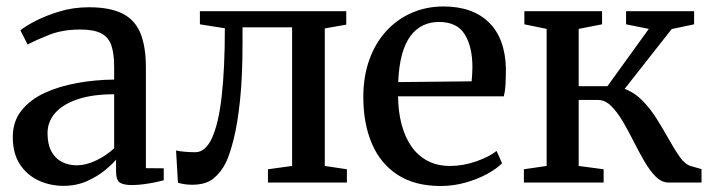

<svg xmlns="http://www.w3.org/2000/svg" viewBox="-20 -578 2253 608"><path d="M181 10.5Q138.5 10.5 102 -6.5Q65.5 -23.5 43 -57.8Q20.5 -92 20.5 -144Q20.5 -193.5 48 -228Q75.5 -262.5 121.5 -283.8Q167.5 -305 224.8 -315.2Q282 -325.5 341.5 -326V-366Q341.5 -408.5 332.5 -434.5Q323.5 -460.5 300.2 -472.5Q277 -484.5 234 -484.5Q178 -484.5 135.2 -467.5Q92.5 -450.5 67.5 -437L44.5 -482Q56.5 -492.5 88.8 -509.8Q121 -527 166 -541Q211 -555 261.5 -555Q328 -555 367.8 -535Q407.5 -515 424.8 -472.8Q442 -430.5 442 -363.5V-45.5L498.5 -45V-7Q487.5 -4 470.5 -0.5Q453.5 3 434 5.5Q414.5 8 397.5 8Q371 8 359.2 0Q347.5 -8 347.5 -36.5V-72.5Q336 -58.5 312.5 -39Q289 -19.5 255.5 -4.5Q222 10.5 181 10.5ZM223.5 -54.5Q252 -54.5 284.2 -69.8Q316.5 -85 341.5 -108.5V-279.5Q272.5 -279.5 225.5 -263.5Q178.5 -247.5 154.5 -220Q130.5 -192.5 130.5 -156Q130.5 -121 142.8 -98.5Q155 -76 176.2 -65.2Q197.5 -54.5 223.5 -54.5Z M588.5 7Q574 7 562.2 5Q550.5 3 543.5 0.5L537.5 -101.5Q547.5 -99 564.2 -97.5Q581 -96 598.5 -96Q630.5 -96 651.2 -140.8Q672 -185.5 682 -273Q692 -360.5 692 -488.5L613 -501V-542.5H1076.5V-500L1008.5 -488V-52.5L1078.5 -42V0H828.5V-42L905 -52.5V-491.5H748V-441Q748 -334 740 -259.5Q732 -185 720 -137.5Q708 -90 696 -64.5Q681 -33.5 656.5 -13.2Q632 7 588.5 7Z M1375 11Q1293.5 11 1239 -24.5Q1184.5 -60 1157.5 -123.5Q1130.5 -187 1130.5 -270.5Q1130.5 -336.5 1149.8 -389.5Q1169 -442.5 1203.5 -480Q1238 -517.5 1284.2 -537.5Q1330.5 -557.5 1384.5 -557.5Q1476.5 -557.5 1528 -507.2Q1579.5 -457 1582 -362Q1582 -332 1580.8 -310.2Q1579.5 -288.5 1575.5 -273H1240.5Q1241 -225 1251.5 -184.8Q1262 -144.5 1282.5 -114.8Q1303 -85 1333.8 -68.8Q1364.5 -52.5 1405.5 -52.5Q1446.5 -52.5 1488 -67Q1529.5 -81.5 1552.5 -100L1570 -61Q1552 -43 1521.5 -26.5Q1491 -10 1453 0.5Q1415 11 1375 11ZM1241 -318 1473.5 -320.5Q1474.5 -330.5 1475.2 -342.8Q1476 -355 1476 -365Q1476 -429.5 1451.8 -469Q1427.5 -508.5 1370 -508.5Q1342.5 -508.5 1319.5 -497.5Q1296.5 -486.5 1279.5 -463.5Q1262.5 -440.5 1252.8 -404.5Q1243 -368.5 1241 -318Z M1639 0V-42L1711 -52.5V-486.5L1640.5 -501V-542.5H1886.5V-501L1812.5 -486.5V-305H1903.5L2034.5 -486.5L1962.5 -501V-542.5H2178V-501L2107 -486L1958 -296.5Q1989.5 -285 2015 -258.8Q2040.5 -232.5 2061 -199.5Q2081.5 -166.5 2099.2 -134.8Q2117 -103 2133.2 -80.2Q2149.5 -57.5 2166.5 -52.5L2201.5 -42.5V0H2097Q2075 0 2056.2 -19Q2037.5 -38 2020.2 -67.8Q2003 -97.5 1986.2 -130.8Q1969.5 -164 1952 -193.8Q1934.5 -223.5 1915.2 -242.5Q1896 -261.5 1873.5 -261.5H1812.5V-52.5L1891.5 -42V0Z"/></svg>

Font: Merriweather 48pt
Style: Regular
Weight: 400
Version: Version 2.100